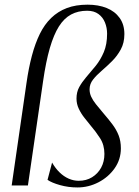

<svg xmlns="http://www.w3.org/2000/svg" viewBox="-20 -794 596 822"><path d="M93.5 -439Q102.5 -502.5 116.5 -555.2Q130.5 -608 150.5 -648.8Q170.5 -689.5 199.2 -717.2Q228 -745 266.2 -759.5Q304.5 -774 355 -774Q401 -774 436.5 -759.8Q472 -745.5 492.2 -717.2Q512.5 -689 512.5 -648Q512.5 -610.5 497.2 -582.5Q482 -554.5 460 -532.5Q438 -510.5 415.8 -491.5Q393.5 -472.5 378.5 -453.5Q363.5 -434.5 363.5 -411.5Q363.5 -395 370.5 -379.8Q377.5 -364.5 390.8 -347.8Q404 -331 422 -310Q444 -284.5 461 -262Q478 -239.5 487.8 -214.8Q497.5 -190 497.5 -159Q497.5 -111.5 470.8 -73.5Q444 -35.5 401.5 -13.5Q359 8.5 311.5 8.5Q272.5 8.5 237 -1.5Q201.5 -11.5 183.5 -24L203 -98Q217 -73.5 235 -56Q253 -38.5 274 -29.2Q295 -20 317 -20Q349.5 -20 374.2 -35.2Q399 -50.5 413 -76.2Q427 -102 427 -135Q427 -173.5 408.5 -202.2Q390 -231 368 -256.5Q356.5 -271 342 -289Q327.5 -307 317.5 -328Q307.5 -349 307.5 -372Q307.5 -400 319.2 -421.2Q331 -442.5 348.5 -463Q369 -486.5 389.8 -512.2Q410.5 -538 424.5 -571Q438.5 -604 438.5 -650Q438.5 -675 429.5 -697.5Q420.5 -720 401.5 -734Q382.5 -748 353 -748Q314.5 -748 284.5 -732Q254.5 -716 232.2 -680.8Q210 -645.5 193.2 -587.8Q176.5 -530 164.5 -446.5L99.5 0H30Z"/></svg>

Font: Merriweather 120pt Light
Style: Italic
Weight: 300
Italic angle: -7.8°
Version: Version 2.101